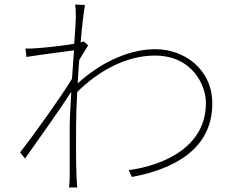

<svg xmlns="http://www.w3.org/2000/svg" viewBox="-20 -797 1040 843"><path d="M313 -718C313 -707 310 -663 306 -605C250 -595 170 -587 136 -585C123 -584 108 -583 92 -584L96 -547C165 -558 263 -570 305 -576C302 -537 299 -494 296 -451C253 -379 124 -198 68 -128L90 -101C155 -194 242 -314 293 -394C289 -329 286 -271 286 -242V-18C286 -2 284 19 283 26H319C318 11 317 -2 316 -19C313 -104 314 -141 314 -242C314 -286 316 -338 319 -393C414 -487 535 -553 660 -553C825 -553 884 -422 884 -346C886 -158 708 -72 545 -50L559 -20C747 -55 914 -145 912 -345C911 -495 787 -581 663 -581C563 -581 440 -538 321 -431C323 -465 325 -500 328 -534C341 -556 355 -579 367 -598L348 -615C344 -614 339 -612 334 -611C341 -691 349 -755 353 -775L310 -777C313 -758 313 -735 313 -718Z"/></svg>

Font: Source Han Sans JP ExtraLight
Style: Regular
Weight: 250
Designer: Ryoko NISHIZUKA 西塚涼子 (kana, bopomofo & ideographs); Paul D. Hunt (Latin, Greek & Cyrillic); Sandoll Communications 산돌커뮤니
Foundry: Adobe
Version: Version 2.001;hotconv 1.0.107;makeotfexe 2.5.65593